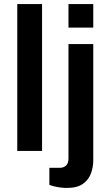

<svg xmlns="http://www.w3.org/2000/svg" viewBox="-20 -743 542 945"><path d="M65 0V-723H187V0ZM317 -607V-723H439V-607ZM309 182Q295 182 279 180Q263 178 248 174.5Q233 171 223 167V83H273Q294 83 305.5 71.5Q317 60 317 38V-526H439V47Q439 80 427.5 111Q416 142 388 162Q360 182 309 182Z"/></svg>

Font: Archivo SemiBold
Style: Regular
Weight: 600
Designer: Hector Gatti
Foundry: Omnibus-Type
Version: Version 2.001